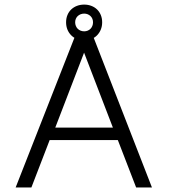

<svg xmlns="http://www.w3.org/2000/svg" viewBox="-20 -824 743 844"><path d="M118 0 198.3 -208.3H498L578.4 0H647.9L387.3 -669.9H311.8L48.8 0ZM349.6 -592.5 476.2 -263.2H223ZM270.5 -726Q270.5 -708.6 276.4 -694Q282.3 -679.5 293 -668.8Q303.7 -658.1 318.3 -652.3Q332.8 -646.4 350.2 -646.4Q366.9 -646.4 381.6 -652.3Q396.2 -658.1 406.7 -668.8Q417.2 -679.5 423.1 -694Q429.1 -708.6 429.1 -726Q429.1 -743.5 423.1 -757.9Q417.2 -772.3 406.7 -782.4Q396.2 -792.6 381.6 -798.2Q367 -803.8 350.2 -803.8Q332.8 -803.8 318.2 -798.2Q303.7 -792.6 293 -782.4Q282.4 -772.3 276.5 -757.9Q270.5 -743.5 270.5 -726ZM310.4 -725.9Q310.4 -734.4 313.4 -741.3Q316.3 -748.2 321.6 -753.3Q326.9 -758.3 334.3 -761.3Q341.7 -764.2 350.1 -764.2Q358.4 -764.2 365.5 -761.3Q372.6 -758.3 377.9 -753.3Q383.1 -748.2 386 -741.3Q388.9 -734.4 388.9 -725.9Q388.9 -717.5 386 -710.2Q383.1 -702.8 377.9 -697.5Q372.6 -692.2 365.5 -689.3Q358.4 -686.3 350.1 -686.3Q341.7 -686.3 334.3 -689.3Q326.9 -692.2 321.6 -697.5Q316.3 -702.8 313.4 -710.2Q310.4 -717.5 310.4 -725.9Z"/></svg>

Font: SaysetthaMai Thin
Style: Regular
Weight: 100
Designer: John M. Durdin
Foundry: Lao Script for Windows
Version: Version 1.101